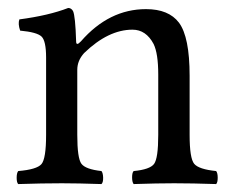

<svg xmlns="http://www.w3.org/2000/svg" viewBox="-20 -462 582 484"><path d="M184.1 -357.9Q254.9 -439 348.1 -439Q405.3 -439 431.2 -404.8Q458 -368.7 458 -271V-122.1Q458 -63 469.5 -49.1Q481 -35.2 524.9 -30.8Q528.8 -25.9 528.8 -13.9Q528.8 -2 524.9 2Q464.8 0 418.9 0Q377 0 316.9 2Q313 -2.9 313 -14.9Q313 -26.9 316.9 -30.8Q357.9 -34.7 368.4 -48.8Q378.9 -63 378.9 -122.1V-273.9Q378.9 -327.1 367.2 -351.1Q348.1 -387.2 314 -387.2Q252.9 -387.2 191.9 -328.1Q174.8 -309.1 174.8 -286.1V-122.1Q174.8 -63 185.3 -49.1Q195.8 -35.2 235.8 -30.8Q239.7 -25.9 240 -13.9Q240.2 -2 235.8 2Q175.8 0 136.2 0Q86.4 0 25.9 2Q22 -2 22 -13.9Q22 -25.9 25.9 -30.8Q72.8 -34.7 84.5 -48.3Q96.2 -62 96.2 -122.1V-316.9Q96.2 -358.9 84.7 -369.9Q73.2 -380.9 30.8 -384.8Q24.9 -401.9 28.8 -413.1Q103 -422.9 151.9 -441.9Q159.7 -441.9 164.1 -434.1Q169.9 -421.9 171.9 -357.9Q171.9 -344.7 184.1 -357.9Z"/></svg>

Font: Linux Libertine O
Style: Regular
Weight: 400
Designer: Philipp H. Poll
Foundry: Philipp H. Poll
Version: Version 5.3.0